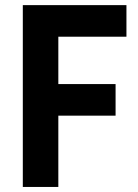

<svg xmlns="http://www.w3.org/2000/svg" viewBox="-20 -740 546 760"><path d="M70.3 -719.7H480.5V-594.7H210.9V-407.2H437.5V-282.2H210.9V0H70.3Z"/></svg>

Font: Reddit Sans Vanilla
Style: Bold
Weight: 700
Designer: Stephen Hutchings
Foundry: Reddit
Version: Version 1.013